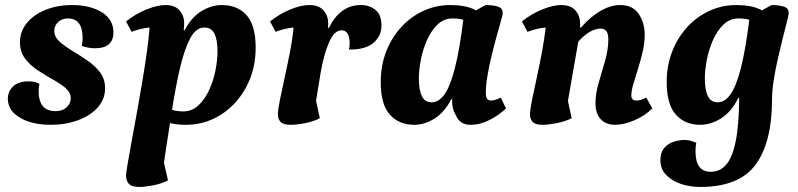

<svg xmlns="http://www.w3.org/2000/svg" viewBox="-20 -482 3158 760"><path d="M181 12Q106 12 58.5 -16.5Q11 -45 11 -91Q11 -120 32 -140Q53 -160 94 -160Q121 -160 136 -150Q133 -136 133 -121Q133 -42 200 -42Q227 -42 243.5 -57Q260 -72 260 -93Q260 -116 239.5 -133.5Q219 -151 189 -167.5Q159 -184 129 -204Q99 -224 79 -250.5Q59 -277 59 -315Q59 -357 86 -390.5Q113 -424 160 -443Q207 -462 266 -462Q337 -462 383 -433.5Q429 -405 429 -354Q429 -291 356 -291Q344 -291 331.5 -293Q319 -295 304 -300Q307 -316 307 -331Q307 -409 249 -409Q226 -409 210.5 -395Q195 -381 195 -360Q195 -336 215.5 -317.5Q236 -299 266 -281Q296 -263 326 -242.5Q356 -222 376 -195.5Q396 -169 396 -133Q396 -90 367.5 -57.5Q339 -25 290 -6.5Q241 12 181 12Z M532 258Q501 258 490 245.5Q479 233 479 213Q479 203 485 167.5Q491 132 500.5 80.5Q510 29 521 -31.5Q532 -92 542.5 -154.5Q553 -217 561 -273.5Q569 -330 572 -373Q537 -370 501 -356L479 -397Q516 -427 559.5 -444.5Q603 -462 635 -462Q673 -462 691 -440.5Q709 -419 709 -391Q709 -383 708.5 -376Q708 -369 707 -362H711Q736 -412 776 -437Q816 -462 858 -462Q920 -462 956 -422Q992 -382 992 -293Q992 -228 970.5 -172.5Q949 -117 911 -75.5Q873 -34 823 -11Q773 12 716 12Q699 12 683.5 10.5Q668 9 653 5Q647 42 641 81.5Q635 121 629 162L645 232Q620 245 587 251.5Q554 258 532 258ZM789 -373Q756 -373 733.5 -331.5Q711 -290 693.5 -217Q676 -144 661 -47Q682 -41 706 -41Q740 -41 765.5 -65Q791 -89 808 -126Q825 -163 833 -204Q841 -245 841 -279Q841 -324 829 -348.5Q817 -373 789 -373Z M1130 12Q1101 12 1090.5 0.5Q1080 -11 1080 -29Q1080 -47 1088 -86.5Q1096 -126 1107 -176Q1118 -226 1128 -277.5Q1138 -329 1142 -373Q1107 -370 1071 -356L1049 -397Q1086 -427 1129 -444.5Q1172 -462 1204 -462Q1243 -462 1261 -440.5Q1279 -419 1279 -391Q1279 -386 1279 -382Q1279 -378 1278 -372H1282Q1303 -415 1334.5 -438.5Q1366 -462 1409 -462Q1442 -462 1466 -443Q1490 -424 1490 -381Q1490 -340 1458.5 -312.5Q1427 -285 1361 -286Q1363 -293 1363.5 -300Q1364 -307 1364 -313Q1364 -335 1356 -348.5Q1348 -362 1332 -362Q1303 -362 1282 -313.5Q1261 -265 1248 -187L1231 -83L1246 -14Q1221 -1 1187.5 5.5Q1154 12 1130 12Z M1620 12Q1559 12 1523 -28.5Q1487 -69 1487 -157Q1487 -222 1508.5 -277.5Q1530 -333 1568 -374.5Q1606 -416 1656 -439Q1706 -462 1762 -462Q1791 -462 1816.5 -457.5Q1842 -453 1864 -441L1902 -462Q1931 -462 1950.5 -456Q1970 -450 1970 -430Q1970 -424 1963 -399.5Q1956 -375 1946 -339Q1936 -303 1926 -262Q1916 -221 1909.5 -182Q1903 -143 1903 -114Q1903 -97 1908.5 -90.5Q1914 -84 1924 -84Q1931 -84 1941 -87Q1951 -90 1962 -96L1983 -53Q1958 -28 1919.5 -8Q1881 12 1842 12Q1800 12 1785 -25Q1768 -51 1770 -89H1766Q1740 -38 1700.5 -13Q1661 12 1620 12ZM1638 -171Q1638 -126 1650 -101.5Q1662 -77 1689 -77Q1717 -77 1739.5 -108.5Q1762 -140 1780.5 -212Q1799 -284 1814 -404Q1794 -409 1772 -409Q1737 -409 1712 -385Q1687 -361 1670.5 -324Q1654 -287 1646 -246Q1638 -205 1638 -171Z M2128 12Q2099 12 2088.5 0.5Q2078 -11 2078 -29Q2078 -47 2086 -86.5Q2094 -126 2105 -176Q2116 -226 2125.5 -277.5Q2135 -329 2140 -373Q2104 -370 2068 -356L2046 -397Q2083 -427 2126 -444.5Q2169 -462 2201 -462Q2240 -462 2258 -440.5Q2276 -419 2276 -391Q2276 -387 2276 -382.5Q2276 -378 2276 -373H2280Q2316 -415 2356.5 -438.5Q2397 -462 2434 -462Q2485 -462 2508.5 -426.5Q2532 -391 2532 -345Q2532 -312 2524 -277.5Q2516 -243 2505.5 -210Q2495 -177 2487 -149.5Q2479 -122 2479 -104Q2479 -84 2499 -84Q2517 -84 2538 -96L2562 -53Q2535 -25 2492.5 -6.5Q2450 12 2415 12Q2378 12 2357.5 -10.5Q2337 -33 2337 -73Q2337 -111 2350 -155Q2363 -199 2375.5 -243Q2388 -287 2388 -326Q2388 -350 2379.5 -359.5Q2371 -369 2357 -369Q2339 -369 2316.5 -357Q2294 -345 2269 -317L2228 -82L2243 -14Q2217 -1 2183.5 5.5Q2150 12 2128 12Z M2752 258Q2710 258 2674 245.5Q2638 233 2616 209.5Q2594 186 2594 153Q2594 122 2608.5 104.5Q2623 87 2645.5 79.5Q2668 72 2691 72Q2704 72 2716.5 76Q2729 80 2736 83Q2733 98 2733 117Q2733 198 2793 198Q2829 198 2853.5 171Q2878 144 2891.5 80.5Q2905 17 2906 -94H2902Q2876 -40 2835 -14Q2794 12 2752 12Q2691 12 2655 -28.5Q2619 -69 2619 -157Q2619 -222 2640.5 -277.5Q2662 -333 2700 -374.5Q2738 -416 2788 -439Q2838 -462 2894 -462Q2923 -462 2948.5 -457.5Q2974 -453 2996 -441L3034 -462Q3063 -462 3082.5 -456Q3102 -450 3102 -430Q3102 -423 3095 -396.5Q3088 -370 3078.5 -331.5Q3069 -293 3059 -249.5Q3049 -206 3042.5 -164Q3036 -122 3036 -89Q3036 81 2971 169.5Q2906 258 2752 258ZM2770 -171Q2770 -126 2782 -101.5Q2794 -77 2821 -77Q2849 -77 2871.5 -108.5Q2894 -140 2912.5 -212Q2931 -284 2946 -404Q2926 -409 2904 -409Q2869 -409 2844 -385Q2819 -361 2802.5 -324Q2786 -287 2778 -246Q2770 -205 2770 -171Z"/></svg>

Font: Petrona ExtraBold
Style: Italic
Weight: 800
Italic angle: -9°
Designer: Ringo R. Seeber
Foundry: Ringo R. Seeber
Version: Version 2.001; ttfautohint (v1.8.3)